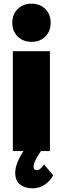

<svg xmlns="http://www.w3.org/2000/svg" viewBox="-20 -823 342 1046"><path d="M76.5 -624Q47 -653 47 -699Q47 -745 76.5 -774Q106 -803 152 -803Q198 -803 227 -774Q256 -745 256 -699Q256 -653 227 -624Q198 -595 152 -595Q106 -595 76.5 -624ZM50 0V-544H252V0H203Q163 58 163 85Q163 104 180 104Q200 104 220 73L270 132Q229 203 155 203Q118 203 90.5 183Q63 163 63 118Q63 68 108 0Z"/></svg>

Font: Trueno
Style: ExBd
Weight: 800
Designer: Julieta Ulanovsky
Foundry: Julieta Ulanovsky
Version: Version 3.001b